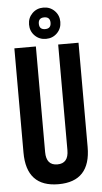

<svg xmlns="http://www.w3.org/2000/svg" viewBox="-60 -931 519 978"><g transform="rotate(-5 199.0 -442.5)"><path d="M145 -700V-160Q145 -92 202 -92Q259 -92 259 -160V-700H363V-167Q363 9 199 9Q35 9 35 -167V-700ZM143 -871Q166 -894 200 -894Q234 -894 257 -871Q280 -848 280 -814Q280 -780 257 -757Q234 -734 200 -734Q166 -734 143 -757Q120 -780 120 -814Q120 -848 143 -871ZM200 -784Q230 -784 230 -814Q230 -844 200 -844Q170 -844 170 -814Q170 -784 200 -784Z"/></g></svg>

Font: Adderley Bold
Style: Regular
Weight: 700
Designer: gorohovskiy
Version: Version 1.003 November 13, 2017